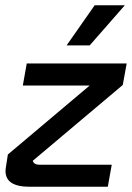

<svg xmlns="http://www.w3.org/2000/svg" viewBox="-20 -712 503 732"><path d="M448 -388 105 -99Q109 -84 131 -84H406L391 0H93Q1 0 1 -60Q1 -66 3 -78L10 -123L322 -386H67L82 -470H463ZM341 -692H456L322 -539H234Z"/></svg>

Font: KoHo SemiBold
Style: Italic
Weight: 600
Italic angle: -10°
Version: Version 1.000; ttfautohint (v1.6)